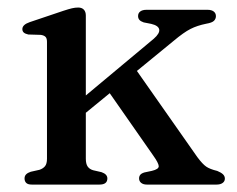

<svg xmlns="http://www.w3.org/2000/svg" viewBox="-20 -497 637 517"><path d="M65.5 0Q55.1 0 50.6 -4.5Q46.1 -8.9 46.1 -16.6Q46.1 -23.2 50.4 -27.6Q54.8 -31.9 62.8 -34.5L86.4 -39.8Q96.1 -43.1 101.3 -49.6Q106.5 -56.1 106.5 -69.6V-384.3Q106.5 -393.7 102.6 -397.7Q98.7 -401.7 90.1 -403.1L56.3 -404.1Q48 -405.9 44.1 -409.3Q40.2 -412.8 40.2 -418.6Q40.2 -430.6 60.1 -437.4L150.9 -468Q165 -472.6 173.8 -474.7Q182.5 -476.7 190.6 -476.7Q200.3 -476.7 205.7 -471.1Q211.1 -465.4 211.1 -455.3V-69.9Q211.1 -55.6 216.1 -48.5Q221.1 -41.4 230.8 -38.6L253.4 -33.4Q269.1 -27.9 269.1 -16.6Q269.1 0 248 0ZM179.4 -213.5 394.1 -392.7Q410.7 -407.3 408.7 -417.7Q406.7 -428.1 387.2 -432.7L366.9 -436.7Q358.7 -439.5 355.3 -443.6Q351.8 -447.7 351.8 -453.8Q351.8 -461.8 357.8 -466.2Q363.8 -470.6 374.3 -470.6H539Q549.4 -470.6 555.4 -466.1Q561.4 -461.5 561.4 -453.5Q561.4 -446.3 556.2 -441Q550.9 -435.7 535.2 -433.1Q511 -428.2 493.1 -419.1Q475.1 -410.1 447.1 -386.6L190.1 -176.1ZM336.7 -323 511.4 -73.9Q525.4 -55.1 535.2 -48.4Q544.9 -41.6 565.1 -36.7Q575.4 -32.5 580.5 -27.6Q585.5 -22.7 585.5 -16.1Q585.5 -8.7 579.5 -4.4Q573.5 0 563.3 0H375.4Q365.7 0 360.1 -4.6Q354.5 -9.1 354.5 -16.6Q354.5 -22.4 357.8 -26.4Q361 -30.3 369 -32.7L388.9 -36.9Q408 -41.4 407.4 -49.8Q406.9 -58.2 392.6 -78.2L264.1 -262.3Z"/></svg>

Font: Fraunces
Style: Regular
Weight: 900
Version: Version 1.000;[b76b70a41]